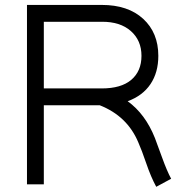

<svg xmlns="http://www.w3.org/2000/svg" viewBox="-20 -735 762 768"><path d="M87.9 -715.3H387.2Q492.2 -715.3 552.7 -659.7Q613.3 -604 613.3 -511.7Q613.3 -445.3 582 -398.7Q550.8 -352.1 490.7 -330.1Q561.5 -278.8 599.6 -183.1Q610.4 -155.3 628.9 -103.5Q647.5 -51.8 664.6 -20L605 12.2Q583.5 -27.3 565.2 -81.1Q546.9 -134.8 533.2 -165.5Q489.3 -270.5 378.9 -314H155.3V2.4H87.9ZM155.3 -647.9V-381.3H387.2Q464.4 -381.3 504.9 -415.5Q545.9 -450.2 545.9 -511.7Q545.9 -573.2 503.4 -610.8Q460.9 -648.4 387.2 -647.9Z"/></svg>

Font: AnjaliOldLipi
Style: Regular
Weight: 400
Designer: Kevin & Siji
Foundry: Core : Kevin & Siji
Modification : Hiran Venugopalan
Opentype mlm2 support: Rajeesh Nambiar
New Feature Table : Santhosh
Version: Version 7.1.0+20221109